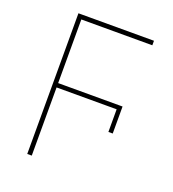

<svg xmlns="http://www.w3.org/2000/svg" viewBox="-133 -830 842 933"><g transform="rotate(20 288.5 -364.0)"><path d="M469.7 -374V-235.4H447.3V-374ZM136.7 -727.5V0H113.3V-727.5ZM469.7 -375V-352.5H113.3V-375ZM503.9 -727.5V-704.1H113.3V-727.5Z"/></g></svg>

Font: Inter Tight Thin
Style: Regular
Weight: 250
Designer: Rasmus Andersson
Foundry: rsms
Version: Version 3.004